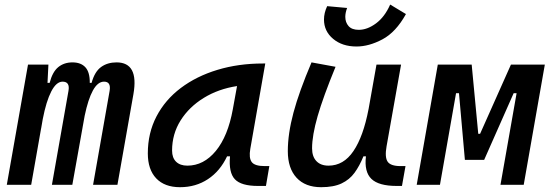

<svg xmlns="http://www.w3.org/2000/svg" viewBox="-20 -796 2384 827"><path d="M188.5 -517.6 184.6 -439H193.8Q206.1 -486.8 231.2 -507.1Q256.3 -527.3 292 -527.3Q328.6 -527.3 347.9 -506.1Q367.2 -484.9 366.7 -439H374.5Q387.7 -487.3 415.3 -507.3Q442.9 -527.3 481.9 -527.3Q578.6 -527.3 554.7 -390.6L485.8 0H380.9L452.1 -404.3Q459 -444.3 428.2 -444.3Q400.9 -444.3 380.1 -406.2Q359.4 -368.2 344.7 -297.4L335.4 -245.6Q335 -244.1 335 -242.7V-243.2L291.5 0H203.6L274.9 -404.3Q282.2 -444.3 249.5 -444.3Q222.7 -444.3 200.9 -402.3Q179.2 -360.4 164.1 -282.7L158.2 -248.5Q157.7 -245.6 157.2 -242.7V-243.7L114.3 0H9.3L100.6 -517.6Z M755.4 10.3Q689 10.3 652.8 -27.8Q616.7 -65.9 616.7 -135.3Q616.7 -223.1 654.1 -294.7Q691.4 -366.2 758.8 -417Q826.2 -467.8 916.5 -495.1Q1006.8 -522.5 1112.8 -522.5H1122.6L1058.1 -154.8Q1051.3 -115.7 1064.2 -98.1Q1077.1 -80.6 1120.1 -80.6H1140.1L1125.5 4.9H1090.8Q1019 4.9 991.7 -23.9Q964.4 -52.7 970.7 -122.6H958Q928.2 -59.1 875.7 -24.4Q823.2 10.3 755.4 10.3ZM787.1 -82.5Q857.4 -82.5 909.7 -146Q961.9 -209.5 982.9 -325.7L1001 -425.3Q920.9 -413.1 857.7 -374.3Q794.4 -335.4 757.8 -277.1Q721.2 -218.8 721.2 -147.5Q721.2 -116.2 738.5 -99.4Q755.9 -82.5 787.1 -82.5Z M1363.3 10.3Q1294.9 10.3 1257.3 -30.5Q1219.7 -71.3 1219.7 -145Q1219.7 -219.7 1243.9 -310.3Q1268.1 -400.9 1321.8 -527.3L1425.3 -508.3Q1372.1 -378.9 1348.1 -295.7Q1324.2 -212.4 1324.2 -157.2Q1324.2 -121.6 1342.8 -102.1Q1361.3 -82.5 1395 -82.5Q1460 -82.5 1502.4 -145.3Q1544.9 -208 1567.4 -325.7V-325.2L1601.6 -517.6H1707.5L1645 -165.5Q1636.7 -118.7 1649.7 -99.6Q1662.6 -80.6 1705.6 -80.6H1726.6L1711.4 4.9H1688.5Q1611.3 4.9 1579.8 -25.4Q1548.3 -55.7 1556.2 -122.6H1545.4Q1528.8 -81.5 1507.1 -51.8Q1485.4 -22 1451.2 -5.9Q1417 10.3 1363.3 10.3ZM1515.6 -595.7Q1454.1 -595.7 1414.8 -628.7Q1375.5 -661.6 1375.5 -711.9Q1375.5 -740.2 1389.2 -769.5L1475.1 -761.7Q1467.3 -740.7 1467.3 -723.6Q1467.3 -699.7 1481.4 -683.6Q1495.6 -667.5 1525.4 -667.5Q1562 -667.5 1599.6 -695.3Q1637.2 -723.1 1660.6 -776.4L1728.5 -735.4Q1685.1 -657.2 1627.2 -626.5Q1569.3 -595.7 1515.6 -595.7Z M1774.9 0 1865.7 -517.6H2011.7L2040 -219.7H2047.9L2180.7 -517.6H2326.7L2235.8 0H2135.7L2205.1 -394.5H2192.4L2065.4 -107.4H1982.4L1957 -394.5H1944.3L1875 0Z"/></svg>

Font: Cascadia Mono PL
Style: Italic
Weight: 400
Italic angle: -10°
Monospace: yes
Designer: Aaron Bell
Foundry: Saja Typeworks
Version: Version 2404.023; ttfautohint (v1.8.4)